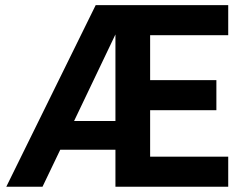

<svg xmlns="http://www.w3.org/2000/svg" viewBox="-20 -710 923 730"><path d="M550.8 -576.2V-405.3H802.7V-291H550.8V-114.3H847.7V0H418.9V-140.6H209L141.6 0H3.9L343.8 -690.4H847.7V-576.2ZM418.9 -250V-579.1L261.7 -250Z"/></svg>

Font: Altinn-DIN
Style: DIN-Bold
Weight: 700
Designer: Charles Nix
Foundry: Altinn
Version: Version 2.00